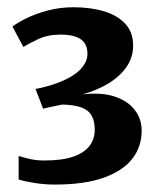

<svg xmlns="http://www.w3.org/2000/svg" viewBox="-20 -923 436 530"><path d="M130.5 -413.5Q104.5 -413.5 76.5 -417.8Q48.5 -422 31.5 -427.5V-492.5Q47 -487.5 64 -483.8Q81 -480 102.5 -480Q151.5 -480 182 -490.5Q212.5 -501 227 -520.2Q241.5 -539.5 241.5 -564.5Q241.5 -588.5 233.2 -603.5Q225 -618.5 205.5 -626Q186 -633.5 152.5 -634.5Q146.5 -633.5 136 -631.2Q125.5 -629 115.2 -626.8Q105 -624.5 99 -623L78 -677.5Q93 -680 109 -684.5Q125 -689 140 -694.5Q183 -711 202.2 -731.8Q221.5 -752.5 221.5 -775Q221 -795 212 -806.2Q203 -817.5 186.5 -822.5Q170 -827.5 147 -827.5Q112 -827.5 85.5 -815Q59 -802.5 44.5 -793.5L14.5 -849.5Q27.5 -860 52.8 -872.5Q78 -885 111.8 -894Q145.5 -903 183 -903Q230 -903 267.2 -891.8Q304.5 -880.5 326 -857.2Q347.5 -834 347.5 -797Q347.5 -764.5 329 -738Q310.5 -711.5 279 -692.5Q247.5 -673.5 208 -662.5Q262 -668.5 298 -656Q334 -643.5 352.5 -618.8Q371 -594 371 -563.5Q371.5 -519.5 346 -485.8Q320.5 -452 267.2 -432.8Q214 -413.5 130.5 -413.5Z"/></svg>

Font: Merriweather ExtraBold
Style: Regular
Weight: 800
Version: Version 2.100